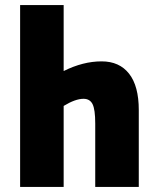

<svg xmlns="http://www.w3.org/2000/svg" viewBox="-20 -734 609 754"><path d="M230 -714V-455Q306 -493 379 -493Q449 -493 487 -444.5Q525 -396 525 -302V0H354V-249Q354 -304 343.5 -325Q333 -346 308 -346Q276 -346 230 -318V0H59V-714Z"/></svg>

Font: Noto Sans UI CondBlack
Style: Regular
Weight: 900
Width: 3
Designer: Monotype Design Team
Foundry: Monotype Imaging Inc.
Version: Version 1.001